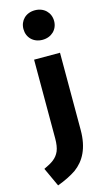

<svg xmlns="http://www.w3.org/2000/svg" viewBox="-199 -860 633 1131"><g transform="rotate(-15 117.0 -295.0)"><path d="M140 -811C85 -811 47 -773 47 -721C47 -669 85 -631 140 -631C195 -631 234 -669 234 -721C234 -773 195 -811 140 -811ZM219 -531H61V-50C61 -19 57 7 49 26C32 64 5 82 -47 106L6 221C52 204 90 185 121 164C181 120 219 51 219 -60Z"/></g></svg>

Font: Fira Sans
Style: Bold
Weight: 700
Designer: Carrois Corporate & Edenspiekermann AG
Foundry: Carrois Corporate GbR & Edenspiekermann AG
Version: Version 4.203